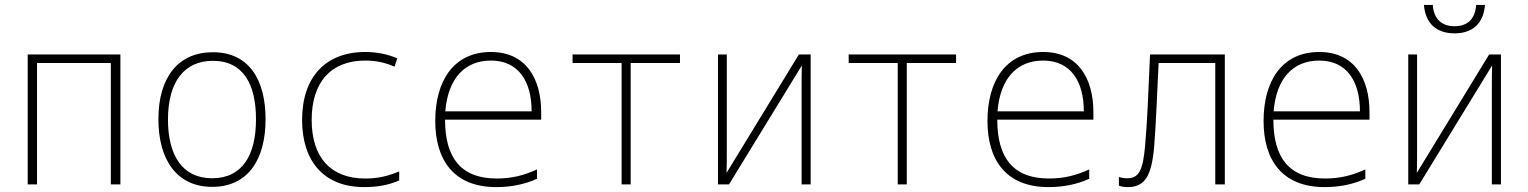

<svg xmlns="http://www.w3.org/2000/svg" viewBox="-20 -752 6233 783"><path d="M93 0H131V-495H432V0H471V-530H93Z M845 10C990 10 1063 -99 1063 -266C1063 -426 996 -539 848 -539C708 -539 626 -438 626 -266C626 -99 702 10 845 10ZM845 -25C723 -25 665 -119 665 -265C665 -416 730 -504 848 -504C975 -504 1024 -404 1024 -266C1024 -119 968 -25 845 -25Z M1465 11C1518 11 1564 3 1608 -16V-53C1558 -32 1518 -24 1469 -24C1328 -24 1251 -111 1251 -263C1251 -416 1329 -505 1469 -505C1513 -505 1551 -497 1589 -480L1600 -514C1561 -531 1517 -540 1470 -540C1307 -540 1212 -437 1212 -263C1212 -91 1304 11 1465 11Z M2004 11C2064 11 2120 0 2170 -23V-61C2117 -37 2068 -24 2006 -24C1860 -24 1795 -108 1795 -264H2187V-294C2187 -433 2124 -540 1982 -540C1828 -540 1755 -419 1755 -259C1755 -99 1831 11 2004 11ZM1796 -298C1807 -433 1876 -505 1982 -505C2094 -505 2148 -421 2148 -298Z M2515 0H2552V-495H2753V-530H2315V-495H2515Z M2908 0H2953L3250 -485C3249 -453 3249 -429 3249 -398V0H3286V-530H3238L2943 -47C2944 -79 2944 -102 2944 -135V-530H2908Z M3641 0H3678V-495H3879V-530H3441V-495H3641Z M4256 11C4316 11 4372 0 4422 -23V-61C4369 -37 4320 -24 4258 -24C4112 -24 4047 -108 4047 -264H4439V-294C4439 -433 4376 -540 4234 -540C4080 -540 4007 -419 4007 -259C4007 -99 4083 11 4256 11ZM4048 -298C4059 -433 4128 -505 4234 -505C4346 -505 4400 -421 4400 -298Z M4579 11C4650 11 4677 -36 4687 -157C4695 -259 4697 -337 4705 -495H4936V0H4975V-530H4670C4662 -346 4659 -265 4650 -159C4641 -53 4623 -25 4576 -25C4564 -25 4554 -27 4543 -30V5C4553 9 4565 11 4579 11Z M5382 11C5442 11 5498 0 5548 -23V-61C5495 -37 5446 -24 5384 -24C5238 -24 5173 -108 5173 -264H5565V-294C5565 -433 5502 -540 5360 -540C5206 -540 5133 -419 5133 -259C5133 -99 5209 11 5382 11ZM5174 -298C5185 -433 5254 -505 5360 -505C5472 -505 5526 -421 5526 -298Z M5912 -616C5986 -616 6030 -657 6036 -732H6000C5996 -676 5966 -645 5912 -645C5858 -645 5827 -676 5823 -732H5787C5793 -656 5838 -616 5912 -616ZM5723 0H5768L6065 -485C6064 -453 6064 -429 6064 -398V0H6101V-530H6053L5758 -47C5759 -79 5759 -102 5759 -135V-530H5723Z"/></svg>

Font: Noto Sans Mono SemiCondensed ExtraLight
Style: Regular
Weight: 200
Width: 4
Designer: Monotype Design Team
Foundry: Monotype Imaging Inc.
Version: Version 2.014